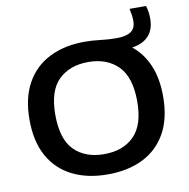

<svg xmlns="http://www.w3.org/2000/svg" viewBox="-94 -980 1063 1082"><g transform="rotate(-10 437.0 -439.0)"><path d="M436.5 9.5Q320.5 9.5 234.5 -33.5Q148.5 -76.5 101.5 -161Q54.5 -245.5 54.5 -370Q54.5 -494.5 101.8 -579Q149 -663.5 235 -706.5Q321 -749.5 436.5 -749.5Q481 -749.5 526.5 -743.8Q572 -738 618 -738Q672.5 -738 700 -756.5Q727.5 -775 727.5 -817.5Q727.5 -834.5 725.2 -850.5Q723 -866.5 718.5 -888H812.5Q819 -867 821.2 -849.8Q823.5 -832.5 823.5 -814Q823.5 -751.5 790 -715.5Q756.5 -679.5 695 -671Q754 -624.5 786.5 -549.2Q819 -474 819 -370Q819 -244.5 771.8 -160.2Q724.5 -76 638.8 -33.2Q553 9.5 436.5 9.5ZM436.5 -106.5Q545 -106.5 607.8 -169.5Q670.5 -232.5 670.5 -367Q670.5 -506 607 -569.8Q543.5 -633.5 436.5 -633.5Q329.5 -633.5 266 -571.2Q202.5 -509 202.5 -373Q202.5 -232.5 265.5 -169.5Q328.5 -106.5 436.5 -106.5Z"/></g></svg>

Font: Encode Sans Exp SmBold
Style: Regular
Weight: 600
Width: 7
Designer: Multiple Designers
Foundry: Impallari Type
Version: Version 3.002; ttfautohint (v1.8.3) -l 8 -r 50 -G 200 -x 14 